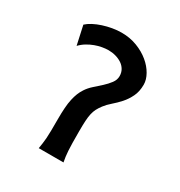

<svg xmlns="http://www.w3.org/2000/svg" viewBox="-128 -598 645 689"><g transform="rotate(30 194.0 -254.0)"><path d="M46.4 -463.9Q56.2 -473.1 71.5 -481.2Q86.9 -489.3 105 -495.1Q123 -501 142.6 -504.4Q162.1 -507.8 180.7 -507.8Q215.3 -507.8 244.9 -496.3Q274.4 -484.9 295.9 -467Q317.4 -449.2 329.6 -427.5Q341.8 -405.8 341.8 -385.7Q341.8 -356.9 331.5 -335.9Q321.3 -314.9 306.9 -298.8Q292.5 -282.7 277.1 -269.5Q261.7 -256.3 251.5 -242.7Q242.7 -231 237.5 -220.9Q232.4 -210.9 229.5 -198.2Q226.6 -185.5 225.6 -168.2Q224.6 -150.9 224.6 -124.5Q224.6 -95.7 224.9 -76.9Q225.1 -58.1 226.1 -44.9Q227.1 -31.7 228.3 -21.7Q229.5 -11.7 231.9 0H129.4Q131.3 -11.7 132.8 -21.7Q134.3 -31.7 135.3 -44.9Q136.2 -58.1 136.5 -76.9Q136.7 -95.7 136.7 -124.5Q136.7 -151.4 138.2 -171.6Q139.6 -191.9 143.1 -207.5Q146.5 -223.1 151.4 -235.4Q156.2 -247.6 163.6 -258.8Q172.9 -273.4 187.7 -286.6Q202.6 -299.8 216.8 -312.7Q231 -325.7 241.2 -339.4Q251.5 -353 251.5 -368.7Q251.5 -383.3 244.9 -394.8Q238.3 -406.2 227.1 -413.8Q215.8 -421.4 201.4 -425.5Q187 -429.7 170.9 -429.7Q159.2 -429.7 145 -427.2Q130.9 -424.8 116.5 -419.4Q102.1 -414.1 88.4 -405.8Q74.7 -397.5 63.5 -385.7Z"/></g></svg>

Font: Andika New Basic
Style: Regular
Weight: 400
Designer: Victor Gaultney, Annie Olsen, Julie Remington, Don Collingsworth, Eric Hays
Foundry: SIL International
Version: Version 5.500